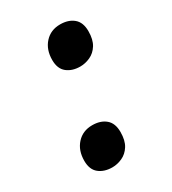

<svg xmlns="http://www.w3.org/2000/svg" viewBox="-142 -619 630 704"><g transform="rotate(-30 173.5 -267.0)"><path d="M210 -371Q176 -371 154 -388.5Q132 -406 132 -443Q132 -487 157 -514.5Q182 -542 222 -542Q257 -542 278.5 -524Q300 -506 300 -469Q300 -433 286.5 -411.5Q273 -390 252 -380.5Q231 -371 210 -371ZM127 8Q93 8 71 -9.5Q49 -27 49 -64Q49 -108 74 -135.5Q99 -163 139 -163Q174 -163 195.5 -145Q217 -127 217 -90Q217 -54 203.5 -32.5Q190 -11 169 -1.5Q148 8 127 8Z"/></g></svg>

Font: Noto Serif Display ExtraCondensed Black
Style: Italic
Weight: 900
Width: 2
Italic angle: -12°
Designer: Monotype Design Team
Foundry: Monotype Imaging Inc.
Version: Version 2.009